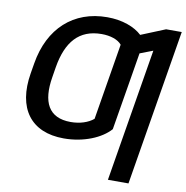

<svg xmlns="http://www.w3.org/2000/svg" viewBox="-98 -831 1096 1130"><g transform="rotate(10 450.0 -266.0)"><path d="M598 -93.8 649.1 -400.9 675.4 -560.4 752.8 -590.2 621.4 204.5H744.3L898.4 -727.3H805L660.2 -668.3C617.2 -708.8 543.3 -737.2 452.4 -737.2C251.4 -737.2 110.8 -610.1 75.3 -394.5L73.2 -382.1L65 -332.7C29.8 -120.7 125 9.9 322.8 9.9C441.1 9.9 545.8 -34.4 598 -93.8ZM194.2 -332.7 195.3 -339.5 204.2 -394.5C230.1 -550.4 302.6 -633.9 436.8 -633.9C489.3 -633.9 535.5 -618.6 557.2 -591.3L514.2 -331L481.9 -135.3C449.6 -108 400.2 -92.3 345.9 -92.3C213.1 -92.3 169.4 -182.9 194.2 -332.7Z"/></g></svg>

Font: Magic Ui Pro Semi Bold
Style: Italic
Weight: 600
Italic angle: -9.39999°
Designer: Stefan Endress, Andreas Faust
Version: Version 1.000;FEAKit 1.0